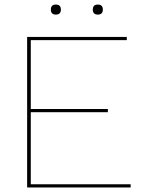

<svg xmlns="http://www.w3.org/2000/svg" viewBox="-20 -822 623 842"><path d="M203 -780Q203 -802 225 -802Q247 -802 247 -780Q247 -758 225 -758Q203 -758 203 -780ZM387 -780Q387 -802 409 -802Q431 -802 431 -780Q431 -758 409 -758Q387 -758 387 -780ZM99 0V-660H536V-646H115V-344H453V-330H115V-14H553V0Z"/></svg>

Font: Elaine Sans Thin
Style: Regular
Weight: 250
Designer: Wei Huang
Foundry: Wei Huang
Version: Version 2.001;December 24, 2019;FontCreator 12.0.0.2547 64-b